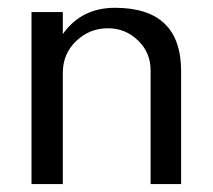

<svg xmlns="http://www.w3.org/2000/svg" viewBox="-20 -465 539 485"><path d="M437.5 0H360.4V-288.1Q360.4 -332 328.6 -362.8Q296.9 -393.6 252.9 -393.6Q206.1 -393.6 172.4 -361.3Q138.7 -329.1 138.7 -281.2V0H59.6V-434.6H138.7V-378.9Q185.5 -445.3 270.5 -445.3Q437.5 -445.3 437.5 -285.2Z"/></svg>

Font: Padauk
Style: Regular
Weight: 400
Designer: Debbi Hosken
Foundry: SIL
Version: Version 3.003; ttfautohint (v1.8.2) -l 8 -r 50 -G 200 -x 14 